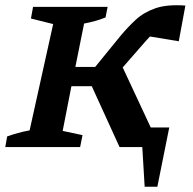

<svg xmlns="http://www.w3.org/2000/svg" viewBox="-29 -556 729 726"><path d="M-9 0 -2 -40Q17 -47 38.5 -53Q60 -59 83 -63L172 -465L88 -486L96 -530H378L370 -490Q353 -483 332 -477Q311 -471 289 -467L256 -303H331L428 -422Q454 -453 484 -481Q514 -509 558 -524.5Q602 -540 672 -535L647 -400L538 -418Q530 -409 521 -399.5Q512 -390 504 -380L435 -301L541 -74H611L566 150H518L509 0H423L318 -230H241L208 -61L283 -45L274 0Z"/></svg>

Font: Piazzolla SC SemiBold
Style: Italic
Weight: 600
Italic angle: -11.3°
Designer: Juan Pablo del Peral
Foundry: Huerta Tipografica
Version: Version 1.330